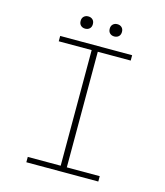

<svg xmlns="http://www.w3.org/2000/svg" viewBox="-117 -881 834 969"><g transform="rotate(15 300.0 -396.0)"><path d="M112 0V-28H284V-632H112V-660H488V-632H316V-28H488V0ZM224 -728Q210 -728 201 -736.5Q192 -745 192 -760Q192 -775 201 -783.5Q210 -792 224 -792Q238 -792 247 -783.5Q256 -775 256 -760Q256 -745 247 -736.5Q238 -728 224 -728ZM376 -728Q362 -728 353 -736.5Q344 -745 344 -760Q344 -775 353 -783.5Q362 -792 376 -792Q390 -792 399 -783.5Q408 -775 408 -760Q408 -745 399 -736.5Q390 -728 376 -728Z"/></g></svg>

Font: Source Code Pro ExtraLight
Style: Regular
Weight: 200
Monospace: yes
Designer: Paul D. Hunt, Teo Tuominen
Foundry: Adobe Systems Incorporated
Version: Version 2.030;PS 1.000;hotconv 16.6.51;makeotf.lib2.5.65220